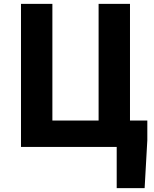

<svg xmlns="http://www.w3.org/2000/svg" viewBox="-20 -763 801 997"><path d="M586 214V0H89V-743H252V-137H492V-743H655V-137H745V-35L731 214Z"/></svg>

Font: Noto Sans JP ExtraBold
Style: Regular
Weight: 800
Designer: Ryoko NISHIZUKA  (kana, bopomofo & ideographs); Paul D. Hunt (Latin, Greek & Cyrillic); Sandoll Communications , Soo-you
Foundry: Adobe
Version: Version 2.004-H2;hotconv 1.0.118;makeotfexe 2.5.65603